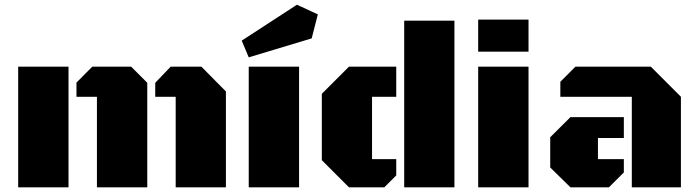

<svg xmlns="http://www.w3.org/2000/svg" viewBox="-20 -805 2992 825"><path d="M58.1 0V-518.6H274.4V0ZM396.5 -389.2H308.6V-450.2L376.5 -518.6H543.5L612.8 -449.2V0H396.5ZM734.9 -389.2H647V-449.2L713.4 -518.6H845.2L950.7 -412.1V0H734.9Z M1048.8 -518.6H1265.1V0H1048.8ZM1255.9 -784.7 1345.7 -743.2 1319.3 -640.1 1048.8 -558.6 1018.6 -630.4Z M1932.6 -716.3V0H1716.8V-716.3ZM1578.6 -121.1H1682.6V-51.3L1631.3 0H1479.5L1362.8 -116.7V-401.9L1479.5 -518.6H1682.6V-389.2H1578.6Z M2034.7 -518.6H2251V0H2034.7ZM2034.7 -720.7H2251V-583H2034.7Z M2694.8 0V-389.2H2387.7V-453.6L2452.6 -518.6H2776.4L2905.8 -389.2V0ZM2660.6 -301.8V-211.9H2549.3V-121.1H2660.6V-64L2596.2 0H2431.2L2344.2 -85.4V-215.3L2431.2 -301.8Z"/></svg>

Font: Black Ops One [rus by aLiNcE]
Style: Regular
Weight: 400
Designer: James Grieshaber
Foundry: James Grieshaber
Version: Version 1.002;May 25, 2024;FontCreator 13.0.0.2680 64-bit